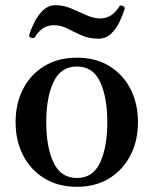

<svg xmlns="http://www.w3.org/2000/svg" viewBox="-20 -707 591 739"><path d="M276 12Q204 12 151 -20.5Q98 -53 69 -109Q40 -165 40 -237Q40 -309 69 -365Q98 -421 151 -453Q204 -485 276 -485Q348 -485 400.5 -453Q453 -421 482 -365Q511 -309 511 -237Q511 -165 482 -109Q453 -53 400.5 -20.5Q348 12 276 12ZM276 -22Q338 -22 365.5 -81.5Q393 -141 393 -237Q393 -332 365.5 -391.5Q338 -451 276 -451Q214 -451 186 -391.5Q158 -332 158 -237Q158 -141 186 -81.5Q214 -22 276 -22ZM358 -558Q323 -558 294 -571Q265 -584 239.5 -597Q214 -610 189 -610Q164 -610 146 -598.5Q128 -587 113 -562Q109 -559 100.5 -561.5Q92 -564 92 -571Q100 -597 113.5 -623.5Q127 -650 147 -668.5Q167 -687 194 -687Q225 -687 255 -674Q285 -661 313 -648.5Q341 -636 366 -636Q388 -636 406 -647Q424 -658 440 -683Q443 -688 452.5 -684Q462 -680 460 -673Q453 -651 440.5 -624Q428 -597 408 -577.5Q388 -558 358 -558Z"/></svg>

Font: Zen Old Mincho Black
Style: Regular
Weight: 900
Designer: Yoshimichi Ohira
Foundry: Positype
Version: Version 1.001